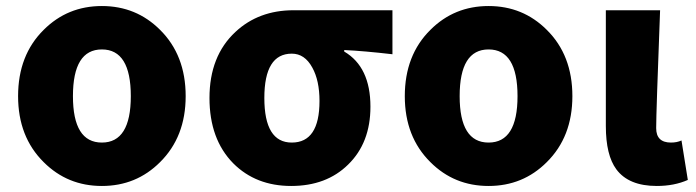

<svg xmlns="http://www.w3.org/2000/svg" viewBox="-20 -603 2308 637"><path d="M125 -65Q40 -149 40 -284Q40 -420 125 -504Q204 -583 318 -583Q432 -583 511 -504Q596 -420 596 -284Q596 -149 511 -65Q432 14 318 14Q204 14 125 -65ZM414 -284Q414 -439 318 -439Q222 -439 222 -284Q222 -130 318 -130Q414 -130 414 -284Z M754 -61Q675 -141 675 -278Q675 -417 761 -497Q838 -569 954 -569H1282V-423Q1187 -434 1122 -437V-432Q1209 -381 1209 -249Q1209 -129 1135 -57Q1063 14 946 14Q829 14 754 -61ZM1040 -268Q1040 -336 1016 -379Q991 -425 948 -425Q857 -425 857 -278Q857 -130 948 -130Q1040 -130 1040 -268Z M1408 -65Q1323 -149 1323 -284Q1323 -420 1408 -504Q1487 -583 1601 -583Q1715 -583 1794 -504Q1879 -420 1879 -284Q1879 -149 1794 -65Q1715 14 1601 14Q1487 14 1408 -65ZM1697 -284Q1697 -439 1601 -439Q1505 -439 1505 -284Q1505 -130 1601 -130Q1697 -130 1697 -284Z M2025 -41Q1990 -88 1990 -185V-569H2170Q2157 -228 2157 -178Q2157 -130 2206 -130Q2226 -130 2241 -137L2262 -6Q2217 14 2159 14Q2066 14 2025 -41Z"/></svg>

Font: KaiGen Gothic KR Heavy
Style: Heavy
Weight: 900
Designer: Ryoko NISHIZUKA  (kana & ideographs); Paul D. Hunt (Latin, Greek & Cyrillic); Wenlong ZHANG  (bopomofo); Sandoll Communi
Foundry: Adobe Systems Incorporated
Version: Version 1.002 March 28, 2018